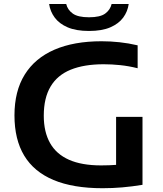

<svg xmlns="http://www.w3.org/2000/svg" viewBox="-20 -962 838 989"><path d="M508.5 7.5Q356.5 7.5 255.8 -34.8Q155 -77 104.8 -160.2Q54.5 -243.5 54.5 -367.5Q54.5 -492.5 107.2 -577.5Q160 -662.5 260.2 -706Q360.5 -749.5 503 -749.5Q548.5 -749.5 595.2 -744.5Q642 -739.5 689 -728.5V-610.5Q642.5 -622 599.2 -626.5Q556 -631 514 -631Q413 -631 344.2 -603Q275.5 -575 240.5 -516.2Q205.5 -457.5 205.5 -366Q205.5 -282.5 237.8 -225.2Q270 -168 335.5 -139Q401 -110 501 -110Q543 -110 582 -113Q621 -116 653.5 -121.5L578 -53.5V-360H714V-10Q659 -1 609.8 3.2Q560.5 7.5 508.5 7.5ZM438.5 -802.5Q372 -802.5 328.5 -821.2Q285 -840 261.8 -871.5Q238.5 -903 233 -941.5H321Q328 -911.5 354.8 -892.2Q381.5 -873 438.5 -873Q496 -873 522 -892.2Q548 -911.5 555 -941.5H643Q637.5 -902.5 614.5 -871.2Q591.5 -840 548.2 -821.2Q505 -802.5 438.5 -802.5Z"/></svg>

Font: Encode Sans SC Expanded SemiBold
Style: Regular
Weight: 600
Width: 7
Designer: Multiple Designers
Foundry: Impallari Type
Version: Version 3.002